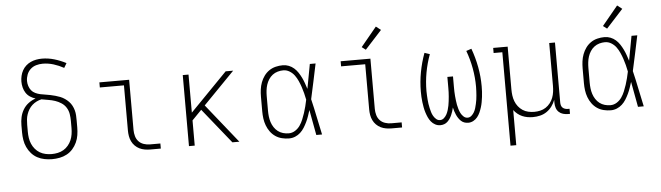

<svg xmlns="http://www.w3.org/2000/svg" viewBox="-55 -993 4910 1427"><g transform="rotate(-5 2400.0 -279.5)"><path d="M300 8Q272 8 243.5 2.5Q215 -3 190 -16.5Q165 -30 146 -51.5Q127 -73 115 -99Q103 -125 98.5 -153.5Q94 -182 94 -210V-263Q94 -294 100.5 -323.5Q107 -353 122.5 -379Q138 -405 162.5 -423.5Q187 -442 216 -452Q195 -458 176 -470.5Q157 -483 145 -501.5Q133 -520 127.5 -542Q122 -564 122 -586Q122 -607 127 -628.5Q132 -650 142.5 -669Q153 -688 169 -702.5Q185 -717 204.5 -726Q224 -735 245.5 -739Q267 -743 288 -743Q335 -743 380.5 -729.5Q426 -716 468 -694L448 -660Q412 -680 372 -692.5Q332 -705 291 -705Q266 -705 242 -698Q218 -691 200 -674.5Q182 -658 173 -634.5Q164 -611 164 -587Q164 -568 170 -549.5Q176 -531 187.5 -516.5Q199 -502 217 -493.5Q235 -485 253.5 -481Q272 -477 290.5 -474.5Q309 -472 327.5 -468Q346 -464 364.5 -459Q383 -454 400.5 -447Q418 -440 434 -429Q450 -418 463 -404.5Q476 -391 485 -374Q494 -357 499 -338.5Q504 -320 505 -301Q506 -282 506 -263V-210Q506 -182 501.5 -153.5Q497 -125 485 -99Q473 -73 454 -51.5Q435 -30 410 -16.5Q385 -3 356.5 2.5Q328 8 300 8ZM300 -30Q323 -30 346 -35Q369 -40 388.5 -51.5Q408 -63 423 -81Q438 -99 447 -120Q456 -141 459.5 -164Q463 -187 463 -210V-263Q463 -289 459 -314.5Q455 -340 441.5 -362Q428 -384 406 -398.5Q384 -413 360 -421Q336 -429 310.5 -433Q285 -437 259 -442Q240 -438 222 -429Q204 -420 189.5 -407Q175 -394 164.5 -377Q154 -360 147.5 -341Q141 -322 139 -302.5Q137 -283 137 -263V-210Q137 -187 140.5 -164Q144 -141 153 -120Q162 -99 177 -81Q192 -63 211.5 -51.5Q231 -40 254 -35Q277 -30 300 -30Z M1033 0Q1013 0 992 -3.5Q971 -7 952.5 -16Q934 -25 919 -40Q904 -55 895 -74Q886 -93 882.5 -113.5Q879 -134 879 -155V-492H699V-530H921V-155Q921 -132 927.5 -109Q934 -86 949.5 -69.5Q965 -53 987.5 -45.5Q1010 -38 1033 -38H1111V0Z M1321 0V-530H1364V-246L1641 -530H1697L1464 -291L1697 0H1645L1624 -26L1435 -261L1364 -188V0Z M2068 8Q2041 8 2014.5 1.5Q1988 -5 1966 -20Q1944 -35 1928 -57Q1912 -79 1902.5 -104.5Q1893 -130 1889.5 -156.5Q1886 -183 1886 -210V-320Q1886 -347 1889.5 -373.5Q1893 -400 1902.5 -425.5Q1912 -451 1928 -473Q1944 -495 1966 -510Q1988 -525 2014.5 -531.5Q2041 -538 2068 -538Q2091 -538 2112.5 -529.5Q2134 -521 2151 -506Q2168 -491 2180.5 -472Q2193 -453 2203 -432.5Q2213 -412 2220.5 -390.5Q2228 -369 2235 -347Q2244 -393 2252 -438.5Q2260 -484 2269 -530H2312Q2298 -465 2284.5 -399Q2271 -333 2256 -268Q2272 -202 2285.5 -134.5Q2299 -67 2314 0H2271Q2262 -47 2253.5 -94.5Q2245 -142 2236 -189Q2229 -167 2221.5 -145Q2214 -123 2204 -102Q2194 -81 2181.5 -61Q2169 -41 2152 -25.5Q2135 -10 2113.5 -1Q2092 8 2068 8ZM2068 -30Q2094 -30 2116 -44Q2138 -58 2152.5 -79Q2167 -100 2176.5 -123.5Q2186 -147 2194 -171Q2202 -195 2208 -219.5Q2214 -244 2219 -268Q2214 -293 2208 -317Q2202 -341 2194 -364.5Q2186 -388 2176 -410.5Q2166 -433 2151.5 -453Q2137 -473 2115 -486.5Q2093 -500 2068 -500Q2047 -500 2026 -494Q2005 -488 1988 -475Q1971 -462 1959 -443.5Q1947 -425 1940.5 -404.5Q1934 -384 1931.5 -362.5Q1929 -341 1929 -320V-210Q1929 -189 1931.5 -167.5Q1934 -146 1940.5 -125.5Q1947 -105 1959 -86.5Q1971 -68 1988 -55Q2005 -42 2026 -36Q2047 -30 2068 -30Z M2833 0Q2813 0 2792 -3.5Q2771 -7 2752.5 -16Q2734 -25 2719 -40Q2704 -55 2695 -74Q2686 -93 2682.5 -113.5Q2679 -134 2679 -155V-492H2499V-530H2721V-155Q2721 -132 2727.5 -109Q2734 -86 2749.5 -69.5Q2765 -53 2787.5 -45.5Q2810 -38 2833 -38H2911V0ZM2693 -599 2664 -621 2782 -764 2818 -736Z M3196 8Q3176 8 3158 -1.5Q3140 -11 3127.5 -26.5Q3115 -42 3107 -60Q3099 -78 3093 -97Q3087 -116 3083.5 -135.5Q3080 -155 3077.5 -174.5Q3075 -194 3074 -214Q3073 -234 3073 -254Q3073 -326 3086.5 -398Q3100 -470 3125 -538L3164 -525Q3140 -460 3127.5 -391.5Q3115 -323 3115 -253Q3115 -237 3116 -221Q3117 -205 3118 -189.5Q3119 -174 3121.5 -158Q3124 -142 3127.5 -126.5Q3131 -111 3135.5 -95.5Q3140 -80 3148 -66Q3156 -52 3168.5 -41Q3181 -30 3197 -30Q3214 -30 3227 -42Q3240 -54 3247.5 -68.5Q3255 -83 3260 -99.5Q3265 -116 3268 -132Q3271 -148 3273 -165Q3275 -182 3276.5 -198.5Q3278 -215 3278.5 -231.5Q3279 -248 3279 -265V-345H3321V-265Q3321 -248 3321.5 -231.5Q3322 -215 3323.5 -198.5Q3325 -182 3327 -165Q3329 -148 3332 -132Q3335 -116 3340 -99.5Q3345 -83 3352.5 -68.5Q3360 -54 3373 -42Q3386 -30 3403 -30Q3419 -30 3431.5 -41Q3444 -52 3452 -66Q3460 -80 3464.5 -95.5Q3469 -111 3472.5 -126.5Q3476 -142 3478.5 -158Q3481 -174 3482 -189.5Q3483 -205 3484 -221Q3485 -237 3485 -253Q3485 -323 3472.5 -391.5Q3460 -460 3436 -525L3475 -538Q3500 -470 3513.5 -398Q3527 -326 3527 -254Q3527 -234 3526 -214Q3525 -194 3522.5 -174.5Q3520 -155 3516.5 -135.5Q3513 -116 3507 -97Q3501 -78 3493 -60Q3485 -42 3472.5 -26.5Q3460 -11 3442 -1.5Q3424 8 3404 8Q3389 8 3375 3Q3361 -2 3350.5 -12Q3340 -22 3332 -34Q3324 -46 3318 -59.5Q3312 -73 3307.5 -87Q3303 -101 3300 -115Q3297 -101 3292.5 -87Q3288 -73 3282 -59.5Q3276 -46 3268 -34Q3260 -22 3249.5 -12Q3239 -2 3225 3Q3211 8 3196 8Z M3702 205V-492H3637V-530H3745V-210Q3745 -188 3748 -165.5Q3751 -143 3759 -122Q3767 -101 3781 -83Q3795 -65 3814 -52.5Q3833 -40 3855.5 -35Q3878 -30 3900 -30Q3922 -30 3944.5 -35Q3967 -40 3986 -52.5Q4005 -65 4019 -83Q4033 -101 4041 -122Q4049 -143 4052 -165.5Q4055 -188 4055 -210V-530H4098V-82Q4098 -71 4101 -61Q4104 -51 4111 -44Q4118 -37 4128.5 -33.5Q4139 -30 4149 -30H4163V8H4149Q4130 8 4112 3Q4094 -2 4080.5 -14.5Q4067 -27 4061 -45Q4055 -63 4055 -82V-106Q4046 -81 4029.5 -58.5Q4013 -36 3990.5 -20.5Q3968 -5 3941 1.5Q3914 8 3887 8Q3866 8 3846 4.5Q3826 1 3807.5 -7Q3789 -15 3773 -28Q3757 -41 3745 -57V205Z M4468 8Q4441 8 4414.5 1.5Q4388 -5 4366 -20Q4344 -35 4328 -57Q4312 -79 4302.5 -104.5Q4293 -130 4289.5 -156.5Q4286 -183 4286 -210V-320Q4286 -347 4289.5 -373.5Q4293 -400 4302.5 -425.5Q4312 -451 4328 -473Q4344 -495 4366 -510Q4388 -525 4414.5 -531.5Q4441 -538 4468 -538Q4491 -538 4512.5 -529.5Q4534 -521 4551 -506Q4568 -491 4580.5 -472Q4593 -453 4603 -432.5Q4613 -412 4620.5 -390.5Q4628 -369 4635 -347Q4644 -393 4652 -438.5Q4660 -484 4669 -530H4712Q4698 -465 4684.5 -399Q4671 -333 4656 -268Q4672 -202 4685.5 -134.5Q4699 -67 4714 0H4671Q4662 -47 4653.5 -94.5Q4645 -142 4636 -189Q4629 -167 4621.5 -145Q4614 -123 4604 -102Q4594 -81 4581.5 -61Q4569 -41 4552 -25.5Q4535 -10 4513.5 -1Q4492 8 4468 8ZM4468 -30Q4494 -30 4516 -44Q4538 -58 4552.5 -79Q4567 -100 4576.5 -123.5Q4586 -147 4594 -171Q4602 -195 4608 -219.5Q4614 -244 4619 -268Q4614 -293 4608 -317Q4602 -341 4594 -364.5Q4586 -388 4576 -410.5Q4566 -433 4551.5 -453Q4537 -473 4515 -486.5Q4493 -500 4468 -500Q4447 -500 4426 -494Q4405 -488 4388 -475Q4371 -462 4359 -443.5Q4347 -425 4340.5 -404.5Q4334 -384 4331.5 -362.5Q4329 -341 4329 -320V-210Q4329 -189 4331.5 -167.5Q4334 -146 4340.5 -125.5Q4347 -105 4359 -86.5Q4371 -68 4388 -55Q4405 -42 4426 -36Q4447 -30 4468 -30ZM4493 -599 4464 -621 4582 -764 4618 -736Z"/></g></svg>

Font: Iosevka Slab XLtEx
Style: Regular
Weight: 200
Width: 7
Monospace: yes
Designer: Belleve Invis
Foundry: Belleve Invis
Version: Version 11.1.0; ttfautohint (v1.8.3)